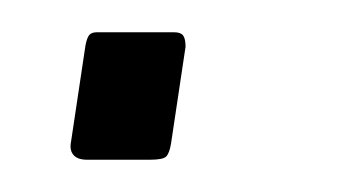

<svg xmlns="http://www.w3.org/2000/svg" viewBox="-20 -99 222 119"><path d="M86 -10Q85 -4 83 -2Q81 0 73 0H34Q28 0 25.5 -3Q23 -6 24 -11L33 -71Q34 -76 35.5 -77.5Q37 -79 40 -79H88Q92 -79 93.5 -77Q95 -75 95 -70Z"/></svg>

Font: Libre Franklin Thin Thin
Style: Italic
Weight: 250
Italic angle: -8°
Version: Version 3.000